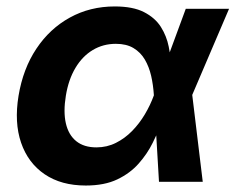

<svg xmlns="http://www.w3.org/2000/svg" viewBox="-20 -570 738 602"><path d="M249 11.7Q171.9 11.7 119.9 -23.7Q67.9 -59.1 46.1 -122.6Q24.4 -186 38.1 -269.5Q52.2 -354.5 94 -417.2Q135.7 -480 199 -514.9Q262.2 -549.8 339.8 -549.8Q397 -549.8 431.6 -532Q466.3 -514.2 484.4 -485.6Q502.4 -457 509 -423.8Q515.6 -390.6 516.6 -360.4H562L582.5 -274.4L615.7 0H478.5L462.4 -272.5Q460.4 -303.7 453.9 -332.3Q447.3 -360.8 434.1 -383.3Q420.9 -405.8 398.7 -419.2Q376.5 -432.6 343.3 -432.6Q303.2 -432.6 270.8 -413.1Q238.3 -393.6 216.6 -357.2Q194.8 -320.8 186.5 -270Q178.2 -219.7 186.5 -183.3Q194.8 -147 219 -127.4Q243.2 -107.9 282.2 -107.9Q315.4 -107.9 343.5 -122.1Q371.6 -136.2 394.3 -159.4Q417 -182.6 434.1 -211.4Q451.2 -240.2 461.9 -269.5L562.5 -542.5H698.2L581.5 -269.5L533.2 -187.5H488.3Q476.1 -157.2 459 -122.6Q441.9 -87.9 415 -57.4Q388.2 -26.9 347.9 -7.6Q307.6 11.7 249 11.7Z"/></svg>

Font: Inter 16pt
Style: Bold Italic
Weight: 700
Italic angle: -9.3988°
Version: Version 4.001;git-66647c0bb